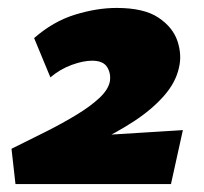

<svg xmlns="http://www.w3.org/2000/svg" viewBox="-20 -464 513 484"><path d="M9 -89Q54 -111 96.5 -132.5Q139 -154 173.5 -175Q208 -196 230.5 -217Q253 -238 257 -259Q260 -279 250 -295Q240 -311 212 -311Q190 -311 161 -300.5Q132 -290 107 -269L66 -368Q114 -410 169 -427Q224 -444 274 -444Q343 -444 379.5 -419.5Q416 -395 427.5 -360Q439 -325 431 -293Q423 -256 393 -222Q363 -188 318 -158.5Q273 -129 219.5 -104Q166 -79 111 -58L184 -120L441 -136L411 0H19Z"/></svg>

Font: Ysabeau Black
Style: Italic
Weight: 900
Italic angle: -12°
Version: Version 2.000;gftools[0.9.27.dev2+g8671c4b]